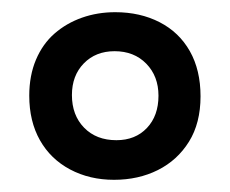

<svg xmlns="http://www.w3.org/2000/svg" viewBox="-20 -690 377 315"><path d="M167 -395Q127 -395 95 -412Q63 -429 45.5 -460Q28 -491 28 -533Q28 -566 39 -592Q50 -618 69.5 -635Q89 -652 114.5 -661Q140 -670 169 -670Q210 -670 242 -653.5Q274 -637 291.5 -606Q309 -575 309 -532Q309 -488 290 -457.5Q271 -427 239 -411Q207 -395 167 -395ZM171 -460Q202 -460 221 -480Q240 -500 240 -533Q240 -565 220 -585.5Q200 -606 168 -606Q137 -606 117.5 -586Q98 -566 98 -534Q98 -501 118 -480.5Q138 -460 171 -460Z"/></svg>

Font: Bricolage Grotesque 36pt
Style: Regular
Weight: 400
Designer: Mathieu Triay
Foundry: Atelier Triay
Version: Version 1.001;gftools[0.9.33.dev8+g029e19f]